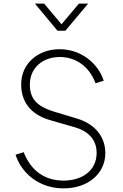

<svg xmlns="http://www.w3.org/2000/svg" viewBox="-20 -1029 679 1061"><path d="M332 12C464 12 562 -68 562 -183C562 -276 502 -345 405 -374L279 -412C177 -443 145 -489 145 -562C145 -655 217 -714 310 -714C398 -714 473 -663 508 -569L553 -583C524 -675 432 -757 309 -757C190 -757 97 -678 97 -563C97 -474 142 -398 257 -365L396 -325C458 -307 514 -265 514 -184C514 -88 436 -31 331 -31C226 -31 150 -87 111 -188L66 -174C96 -79 189 12 332 12ZM173 -1009 298 -859H341L467 -1009H416L320 -895L224 -1009Z"/></svg>

Font: Mluvka ExtraLight
Style: Regular
Weight: 200
Designer: Modified by Jiří Krblich, Original typeface by Gumpita Rahayu
Foundry: Gumpita Rahayu & Jiří Krblich
Version: Version 2.000;Glyphs 3.1.1 (3134)